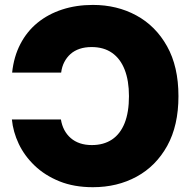

<svg xmlns="http://www.w3.org/2000/svg" viewBox="-20 -758 784 788"><path d="M361.3 10.3Q283.7 10.3 223.9 -13.9Q164.1 -38.1 122.1 -78.4Q80.1 -118.7 56.9 -167.7Q33.7 -216.8 28.8 -267.6H230Q233.9 -243.7 244.1 -224.4Q254.4 -205.1 270.5 -191.2Q286.6 -177.2 308.3 -169.9Q330.1 -162.6 356.9 -162.6Q405.3 -162.6 439.5 -185.3Q473.6 -208 491.5 -252.7Q509.3 -297.4 509.3 -363.3Q509.3 -426.8 491.7 -471.9Q474.1 -517.1 439.9 -541Q405.8 -564.9 356 -564.9Q328.6 -564.9 306.9 -557.6Q285.2 -550.3 269.5 -536.4Q253.9 -522.5 243.9 -503.2Q233.9 -483.9 231 -460H29.8Q36.6 -525.4 63.5 -577.1Q90.3 -628.9 134 -664.6Q177.7 -700.2 235.4 -719Q293 -737.8 361.3 -737.8Q460 -737.8 539.3 -694.8Q618.7 -651.9 665.5 -568.4Q712.4 -484.9 712.4 -363.3Q712.4 -242.7 666.3 -159.4Q620.1 -76.2 540.8 -33Q461.4 10.3 361.3 10.3Z"/></svg>

Font: Inter 18pt Black
Style: Regular
Weight: 900
Designer: Rasmus Andersson
Foundry: rsms
Version: Version 4.001;git-66647c0bb